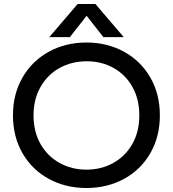

<svg xmlns="http://www.w3.org/2000/svg" viewBox="-20 -927 866 962"><path d="M369 -907H458L600 -741H498L414 -848L330 -741H227ZM45 -349Q45 -456 93 -539Q141 -622 225 -668Q309 -714 413 -714Q517 -714 601 -668Q685 -622 733 -539Q781 -456 781 -349Q781 -242 733 -159Q685 -76 601 -30.5Q517 15 413 15Q309 15 225 -30.5Q141 -76 93 -159Q45 -242 45 -349ZM678 -349Q678 -430 643.5 -491.5Q609 -553 549 -586.5Q489 -620 415 -620Q340 -620 279.5 -587Q219 -554 183.5 -492Q148 -430 148 -349Q148 -267 183 -205.5Q218 -144 278.5 -110.5Q339 -77 413 -77Q487 -77 547.5 -110.5Q608 -144 643 -205.5Q678 -267 678 -349Z"/></svg>

Font: Prompt
Style: Regular
Weight: 400
Designer: Katatrad Team
Foundry: CadsonDemak
Version: Version 1.001